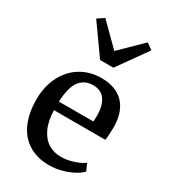

<svg xmlns="http://www.w3.org/2000/svg" viewBox="-213 -982 970 1097"><g transform="rotate(30 271.5 -434.0)"><path d="M42 0ZM150.4 -878.4 289.1 -740.7 430.2 -878.9 470.7 -849.6 332.5 -655.3H244.6L106.9 -849.1ZM304.2 -570.3Q397.9 -570.3 449.2 -519Q500.5 -467.8 503.9 -371.1V-353.5Q503.9 -302.2 498 -275.4H159.7Q161.6 -203.6 184.1 -156.2Q206.5 -108.9 243.2 -86.4Q279.8 -64 325.7 -64Q365.7 -64 408 -77.9Q450.2 -91.8 474.1 -109.9L494.6 -63Q476.1 -43.9 443.6 -26.9Q411.1 -9.8 371.3 0.7Q331.5 11.2 292.5 11.2Q210.4 11.2 154.1 -25.1Q97.7 -61.5 69.8 -126.7Q42 -191.9 42 -278.8Q42 -364.7 75.7 -431.2Q109.4 -497.6 168.9 -533.9Q228.5 -570.3 304.2 -570.3ZM386.7 -332Q388.7 -349.6 388.7 -374Q388.2 -436 362.8 -473.6Q337.4 -511.2 282.7 -511.2Q228 -511.2 196 -470.5Q164.1 -429.7 159.7 -332Z"/></g></svg>

Font: Merriweather
Style: Regular
Weight: 400
Designer: Eben Sorkin
Foundry: Eben Sorkin
Version: Version 1.584; ttfautohint (v1.6)